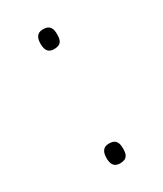

<svg xmlns="http://www.w3.org/2000/svg" viewBox="-119 -463 443 521"><g transform="rotate(-30 103.0 -202.0)"><path d="M77 -381C77 -364 82 -350 102 -350C126 -350 129 -364 129 -381C129 -397 126 -412 102 -412C82 -412 77 -397 77 -381ZM77 -23C77 -6 82 8 102 8C126 8 129 -6 129 -23C129 -39 126 -54 102 -54C82 -54 77 -39 77 -23Z"/></g></svg>

Font: Noto Sans Telugu Thin
Style: Regular
Weight: 100
Designer: Jelle Bosma - Monotype Design Team
Foundry: Monotype Imaging Inc.
Version: Version 2.005